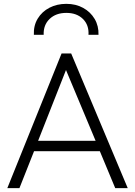

<svg xmlns="http://www.w3.org/2000/svg" viewBox="-20 -978 702 998"><path d="M18 0 300 -700H350L644 0H579L499 -192H157L81 0ZM178 -246H477L323 -614ZM156 -797Q154 -845 176 -881.2Q198 -917.5 237 -937.8Q276 -958 325 -958Q374 -958 412.2 -937Q450.5 -916 472 -879.5Q493.5 -843 492 -797H440Q443 -848 411 -879.5Q379 -911 325 -911Q270.5 -911 237.8 -879.5Q205 -848 207 -797Z"/></svg>

Font: Geologica Thin
Style: Regular
Weight: 100
Designer: Sindre Bremnes, Frode Helland
Foundry: Monokrom Skriftforlag AS
Version: Version 1.010; ttfautohint (v1.8.4.7-5d5b);gftools[0.9.28]